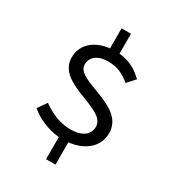

<svg xmlns="http://www.w3.org/2000/svg" viewBox="-230 -1007 1161 1271"><g transform="rotate(30 350.0 -372.0)"><path d="M597 -229C597 -442 229 -418 229 -543C229 -602 278 -638 354 -638C431 -638 472 -613 525 -572L578 -631C531 -676 478 -712 393 -720V-872H321V-719C208 -706 131 -640 131 -541C131 -337 500 -363 500 -222C500 -163 452 -123 362 -123C275 -123 205 -159 145 -201L98 -133C152 -86 236 -48 321 -41V128H393V-42C516 -56 597 -127 597 -229Z"/></g></svg>

Font: Kawkab Mono Light
Style: Bold
Weight: 400
Monospace: yes
Designer: Abdullah Arif
Foundry: Abdullah Arif
Version: Version 1.000;PS 000.500;hotconv 1.0.88;makeotf.lib2.5.64775